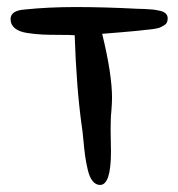

<svg xmlns="http://www.w3.org/2000/svg" viewBox="-20 -553 506 545"><path d="M50 -526Q117 -533 195 -533Q275 -533 372 -528Q376 -528 390 -527.5Q404 -527 413 -526Q422 -525 433.5 -522.5Q445 -520 450.5 -514.5Q456 -509 456 -501Q456 -495 454 -490Q452 -485 447 -482Q442 -479 437.5 -476.5Q433 -474 426 -472.5Q419 -471 414.5 -470.5Q410 -470 402 -469Q394 -468 391 -468Q368 -465 325 -461.5Q282 -458 270 -457Q298 -343 298 -275Q298 -262 296 -236Q294 -220 294 -184Q294 -173 294.5 -153Q295 -133 295 -123Q295 -28 264 -28Q252 -28 243 -39Q234 -50 229 -71.5Q224 -93 221.5 -111.5Q219 -130 216.5 -157.5Q214 -185 212 -196Q197 -303 192 -453Q179 -454 149.5 -454Q120 -454 99.5 -455Q79 -456 56.5 -459.5Q34 -463 22 -473Q10 -483 10 -499Q10 -523 50 -526Z"/></svg>

Font: Because We Mentor
Style: Regular
Weight: 400
Designer: Liz Wetzel, Aaron Williamson, Russ McMullin
Foundry: Red Hat
Version: Version 1.000